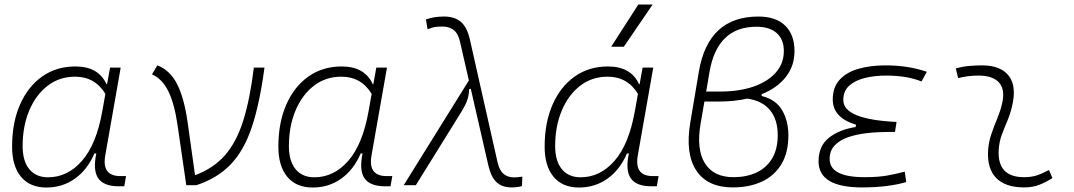

<svg xmlns="http://www.w3.org/2000/svg" viewBox="-20 -815 4728 845"><path d="M451.2 -444.3 464.4 -517.6H511.2L443.4 -131.8Q426.8 -40 509.8 -40H534.7L526.9 4.9H503.4Q436.5 4.9 412.4 -30.3Q388.2 -65.4 403.8 -139.6H395.5Q364.7 -67.9 309.8 -28.8Q254.9 10.3 184.1 10.3Q111.8 10.3 72.5 -36.9Q33.2 -84 33.2 -169.4Q33.2 -275.4 68.1 -354.7Q103 -434.1 165.5 -478.3Q228 -522.5 312 -522.5Q413.6 -522.5 448.7 -444.3ZM310.5 -477.5Q241.2 -477.5 189.5 -437.5Q137.7 -397.5 108.6 -328.4Q79.6 -259.3 79.6 -171.9Q79.6 -106 109.1 -70.3Q138.7 -34.7 191.4 -34.7Q277.3 -34.7 340.8 -107.2Q404.3 -179.7 430.2 -325.7L443.8 -401.9Q397.9 -477.5 310.5 -477.5Z M799.8 0 761.7 -262.2Q748 -358.4 720.9 -413.3Q693.8 -468.3 648.9 -487.8L672.4 -527.3Q728 -506.3 759.3 -445.3Q790.5 -384.3 805.7 -276.9L838.4 -43.9Q918.9 -73.7 969.7 -131.3Q1020.5 -189 1050.3 -283.4Q1080.1 -377.9 1097.2 -517.6H1144Q1123 -359.4 1088.4 -255.9Q1053.7 -152.3 995.4 -91.6Q937 -30.8 844.7 0Z M1623 -444.3 1636.2 -517.6H1683.1L1615.2 -131.8Q1598.6 -40 1681.6 -40H1706.5L1698.7 4.9H1675.3Q1608.4 4.9 1584.2 -30.3Q1560.1 -65.4 1575.7 -139.6H1567.4Q1536.6 -67.9 1481.7 -28.8Q1426.8 10.3 1356 10.3Q1283.7 10.3 1244.4 -36.9Q1205.1 -84 1205.1 -169.4Q1205.1 -275.4 1240 -354.7Q1274.9 -434.1 1337.4 -478.3Q1399.9 -522.5 1483.9 -522.5Q1585.4 -522.5 1620.6 -444.3ZM1482.4 -477.5Q1413.1 -477.5 1361.3 -437.5Q1309.6 -397.5 1280.5 -328.4Q1251.5 -259.3 1251.5 -171.9Q1251.5 -106 1281 -70.3Q1310.5 -34.7 1363.3 -34.7Q1449.2 -34.7 1512.7 -107.2Q1576.2 -179.7 1602.1 -325.7L1615.7 -401.9Q1569.8 -477.5 1482.4 -477.5Z M2231.4 9.8Q2190.4 9.8 2165.8 -12.7Q2141.1 -35.2 2128.9 -88.4L2051.8 -424.8L2044.9 -422.4Q2043 -391.1 2034.7 -369.6Q2026.4 -348.1 2009.3 -320.8L1810.1 0H1756.8L2043.5 -460.9L2004.9 -629.9Q1996.6 -667.5 1976.8 -682.9Q1957 -698.2 1926.8 -698.2Q1904.8 -698.2 1892.1 -695.8Q1879.4 -693.4 1861.8 -686L1854.5 -729.5Q1876 -736.8 1894.5 -739.5Q1913.1 -742.2 1934.6 -742.2Q1980.5 -742.2 2008.3 -718.8Q2036.1 -695.3 2048.3 -639.6L2169.4 -102.5Q2177.7 -65.4 2196 -49.8Q2214.4 -34.2 2244.1 -34.2Q2251.5 -34.2 2278.8 -37.6L2277.3 3.9Q2256.3 9.8 2231.4 9.8Z M2794.9 -444.3 2808.1 -517.6H2855L2787.1 -131.8Q2770.5 -40 2853.5 -40H2878.4L2870.6 4.9H2847.2Q2780.3 4.9 2756.1 -30.3Q2731.9 -65.4 2747.6 -139.6H2739.3Q2708.5 -67.9 2653.6 -28.8Q2598.6 10.3 2527.8 10.3Q2455.6 10.3 2416.3 -36.9Q2377 -84 2377 -169.4Q2377 -275.4 2411.9 -354.7Q2446.8 -434.1 2509.3 -478.3Q2571.8 -522.5 2655.8 -522.5Q2757.3 -522.5 2792.5 -444.3ZM2654.3 -477.5Q2585 -477.5 2533.2 -437.5Q2481.4 -397.5 2452.4 -328.4Q2423.3 -259.3 2423.3 -171.9Q2423.3 -106 2452.9 -70.3Q2482.4 -34.7 2535.2 -34.7Q2621.1 -34.7 2684.6 -107.2Q2748 -179.7 2773.9 -325.7L2787.6 -401.9Q2741.7 -477.5 2654.3 -477.5ZM2669.9 -609.4 2789.1 -794.9H2852.1L2725.6 -609.4Z M3205.6 9.8Q3093.3 9.8 3044.2 -64.9Q2995.1 -139.6 3018.1 -276.4L3055.7 -499.5Q3096.7 -742.2 3317.4 -742.2Q3394.5 -742.2 3435.5 -702.4Q3476.6 -662.6 3476.6 -589.4Q3476.6 -524.9 3438.5 -476.3Q3400.4 -427.7 3332 -400.4V-392.6Q3395 -377 3422.4 -329.6Q3449.7 -282.2 3449.7 -219.7Q3449.7 -142.6 3418.5 -91.6Q3387.2 -40.5 3332.3 -15.4Q3277.3 9.8 3205.6 9.8ZM3268.6 -380.9Q3211.4 -368.2 3144.5 -368.2H3080.1L3063.5 -271.5Q3043.9 -158.7 3082 -96.9Q3120.1 -35.2 3208.5 -35.2Q3264.2 -35.2 3308.1 -55.2Q3352.1 -75.2 3377.4 -116.5Q3402.8 -157.7 3402.8 -220.7Q3402.8 -289.6 3368.4 -330.8Q3334 -372.1 3268.6 -380.9ZM3087.9 -412.1H3148.9Q3232.9 -412.1 3295.9 -433.8Q3358.9 -455.6 3394.3 -495.6Q3429.7 -535.6 3429.7 -590.3Q3429.7 -641.6 3398.4 -669.4Q3367.2 -697.3 3309.1 -697.3Q3136.7 -697.3 3102.5 -498Z M3773.9 9.8Q3582.5 9.8 3582.5 -105Q3582.5 -171.9 3627.7 -208.3Q3672.9 -244.6 3745.6 -255.9L3747.6 -266.1Q3645 -296.9 3645 -377Q3645 -431.6 3675.8 -464.6Q3706.5 -497.6 3759 -512.5Q3811.5 -527.3 3876.5 -527.3Q3977.5 -527.3 4059.1 -499L4035.6 -456.5Q3971.7 -482.4 3879.4 -482.4Q3829.6 -482.4 3786.6 -471.9Q3743.7 -461.4 3717.5 -438Q3691.4 -414.6 3691.4 -374.5Q3691.4 -289.6 3925.8 -278.3L3918.9 -234.4H3891.1Q3842.8 -234.4 3796.4 -229.2Q3750 -224.1 3712.6 -211.2Q3675.3 -198.2 3653.3 -174.8Q3631.3 -151.4 3631.3 -115.2Q3631.3 -35.2 3785.6 -35.2Q3846.2 -35.2 3887.7 -43Q3929.2 -50.8 3961.9 -59.6L3968.3 -13.7Q3888.2 9.8 3773.9 9.8Z M4596.7 -66.9 4611.8 -31.2Q4585 -14.2 4555.4 -2.2Q4525.9 9.8 4487.3 9.8Q4404.8 9.8 4364.3 -31.7Q4323.7 -73.2 4328.6 -153.3Q4331.1 -189.9 4342.8 -224.4Q4354.5 -258.8 4368.2 -291.5Q4381.8 -324.2 4389.2 -355Q4405.3 -417.5 4378.2 -450Q4351.1 -482.4 4286.1 -482.4Q4239.7 -482.4 4196.8 -471.2L4186.5 -513.7Q4215.3 -522 4244.1 -524.7Q4272.9 -527.3 4301.8 -527.3Q4384.8 -527.3 4420.2 -480.7Q4455.6 -434.1 4433.6 -345.2Q4425.3 -310.5 4412.4 -280.5Q4399.4 -250.5 4388.7 -221.2Q4377.9 -191.9 4375.5 -157.7Q4367.2 -35.2 4486.8 -35.2Q4517.6 -35.2 4541 -42.5Q4564.5 -49.8 4596.7 -66.9Z"/></svg>

Font: Cascadia Code ExtraLight
Style: Italic
Weight: 200
Italic angle: -10°
Monospace: yes
Designer: Aaron Bell
Foundry: Saja Typeworks
Version: Version 2404.023; ttfautohint (v1.8.4)